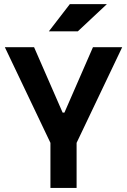

<svg xmlns="http://www.w3.org/2000/svg" viewBox="-20 -926 626 946"><path d="M228.5 0V-222.2L3.9 -693.4H147.9L288.6 -371.1H297.4L438 -693.4H582L357.4 -222.2V0ZM220.7 -771.5 324.2 -905.8H506.8L363.3 -771.5Z"/></svg>

Font: Caskaydia Cove
Style: Bold
Weight: 700
Monospace: yes
Designer: Aaron Bell
Foundry: Saja Typeworks
Version: Version 4.300; ttfautohint (v1.8.3)